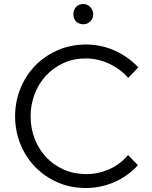

<svg xmlns="http://www.w3.org/2000/svg" viewBox="-20 -935 766 966"><path d="M56 0ZM414 -59Q473 -59 528.5 -83Q584 -107 624 -155Q637 -142 649 -129.5Q661 -117 674 -104Q623 -48 554.5 -18.5Q486 11 412 11Q336 11 271 -17Q206 -45 158 -94Q110 -143 83 -209Q56 -275 56 -350Q56 -423 82.5 -489Q109 -555 156.5 -604Q204 -653 269.5 -682Q335 -711 412 -711Q489 -711 557 -680.5Q625 -650 676 -596Q663 -582 650.5 -569.5Q638 -557 625 -543Q586 -588 529 -614.5Q472 -641 412 -641Q350 -641 299 -617.5Q248 -594 211 -554Q174 -514 154 -461Q134 -408 134 -350Q134 -290 154.5 -237Q175 -184 212 -144.5Q249 -105 300.5 -82Q352 -59 414 -59ZM399 -813Q377 -813 363 -827Q349 -841 349 -864Q349 -885 363 -900Q377 -915 399 -915Q419 -915 434 -899.5Q449 -884 449 -864Q449 -842 434.5 -827.5Q420 -813 399 -813Z"/></svg>

Font: Rosa Sans Light
Style: Regular
Weight: 300
Designer: Pentagram / MCKL
Foundry: Pentagram / MCKL
Version: Version 1.005;September 16, 2019;FontCreator 11.5.0.2425 64-